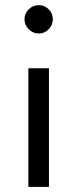

<svg xmlns="http://www.w3.org/2000/svg" viewBox="-20 -725 300 745"><path d="M75 -650Q75 -673 91.5 -689Q108 -705 130 -705Q153 -705 169 -689Q185 -673 185 -650Q185 -628 169 -611.5Q153 -595 130 -595Q108 -595 91.5 -611.5Q75 -628 75 -650ZM170 -460V0H90V-460Z"/></svg>

Font: Jost
Style: Regular
Weight: 400
Version: Version 3.710